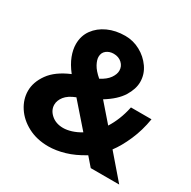

<svg xmlns="http://www.w3.org/2000/svg" viewBox="-160 -861 1022 1028"><g transform="rotate(30 351.0 -346.5)"><path d="M266 13Q195 13 140 -16Q85 -45 54.5 -92Q24 -139 24 -191Q24 -245 61.5 -297.5Q99 -350 182 -385Q150 -426 135.5 -464Q121 -502 121 -536Q121 -587 148.5 -625Q176 -663 223 -684.5Q270 -706 329 -706Q378 -706 421.5 -682.5Q465 -659 493 -619Q521 -579 521 -531Q521 -488 492 -441Q463 -394 395 -352L489 -244Q508 -274 522.5 -310Q537 -346 546 -389H673Q661 -315 633 -251Q605 -187 573 -145L698 0H522L476 -53Q419 -18 366 -2.5Q313 13 266 13ZM322 -437Q360 -457 377 -481.5Q394 -506 394 -528Q394 -555 374 -573.5Q354 -592 323 -592Q297 -592 278.5 -577.5Q260 -563 260 -537Q260 -518 274 -492Q288 -466 322 -437ZM286 -112Q309 -112 336.5 -120.5Q364 -129 392 -146L266 -290Q222 -273 202.5 -248Q183 -223 183 -197Q183 -163 212 -137.5Q241 -112 286 -112Z"/></g></svg>

Font: Atkinson Hyperlegible
Style: Bold
Weight: 700
Designer: Elliott Scott, Megan Eiswerth, Linus Boman, Theodore Petrosky
Foundry: Braille Institute
Version: Version 1.006; ttfautohint (v1.8.3)